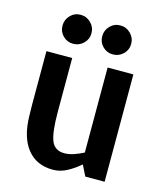

<svg xmlns="http://www.w3.org/2000/svg" viewBox="-107 -777 727 864"><g transform="rotate(15 256.5 -345.0)"><path d="M220 8Q144 8 101 -45.5Q58 -99 56 -198L55 -250V-500H175V-250Q175 -155 190.5 -116Q206 -77 251 -77Q273 -77 296 -85Q319 -93 340 -104V-500H460V0H370L345 -50Q319 -27 287 -9.5Q255 8 221 8Q220 8 220 8ZM162 -563Q134 -563 114.5 -582.5Q95 -602 95 -630Q95 -658 114.5 -678Q134 -698 162 -698Q190 -698 210 -678Q230 -658 230 -630Q230 -602 210 -582.5Q190 -563 162 -563ZM347 -563Q319 -563 299.5 -582.5Q280 -602 280 -630Q280 -658 299.5 -678Q319 -698 347 -698Q375 -698 395 -678Q415 -658 415 -630Q415 -602 395 -582.5Q375 -563 347 -563Z"/></g></svg>

Font: Epunda Sans SemiBold
Style: Regular
Weight: 600
Designer: Simon Atzbach
Foundry: typofactur
Version: Version 2.204; ttfautohint (v1.8.4.7-5d5b)